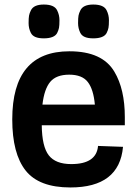

<svg xmlns="http://www.w3.org/2000/svg" viewBox="-20 -812 601 846"><path d="M290 14Q152 14 93 -60.5Q34 -135 34 -286Q34 -586 286 -586Q431 -586 484 -496Q530 -419 530 -296V-260H164Q165 -166 195 -127.5Q225 -89 294 -89Q405 -89 412 -169L522 -165Q506 14 290 14ZM167 -351H398Q392 -418 367 -450.5Q342 -483 285 -483Q228 -483 201.5 -451.5Q175 -420 167 -351ZM116 -667Q106 -687 106 -710Q106 -733 108 -743.5Q110 -754 116 -766Q128 -792 173 -792Q220 -792 232 -766Q242 -746 242 -723Q242 -700 240 -689.5Q238 -679 232 -667Q226 -655 211 -649Q196 -643 173 -643Q150 -643 136 -649Q122 -655 116 -667ZM334 -667Q324 -687 324 -710Q324 -733 326 -743.5Q328 -754 334 -766Q346 -792 391 -792Q438 -792 450 -766Q460 -746 460 -723Q460 -700 458 -689.5Q456 -679 450 -667Q444 -655 429 -649Q414 -643 391 -643Q368 -643 354 -649Q340 -655 334 -667Z"/></svg>

Font: Sintony
Style: Bold
Weight: 700
Designer: Eduardo Rodriguez Tunni
Foundry: Eduardo Rodriguez Tunni
Version: Version 1.001